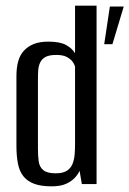

<svg xmlns="http://www.w3.org/2000/svg" viewBox="-20 -650 457 678"><path d="M162 8Q126 8 102 -0.5Q78 -9 63.5 -26.5Q49 -44 43.5 -71.5Q38 -99 38 -136V-381Q38 -410 44 -432.5Q50 -455 64 -470.5Q78 -486 99 -494.5Q120 -503 151 -503Q192 -503 213.5 -491Q235 -479 245 -462V-630H321V0H269L261 -47Q256 -35 244.5 -22.5Q233 -10 213.5 -1Q194 8 162 8ZM177 -38Q202 -38 216 -47Q230 -56 236 -71Q242 -86 243.5 -104Q245 -122 245 -140V-415Q243 -423 236 -432.5Q229 -442 215.5 -449Q202 -456 179 -456Q154 -456 141 -449Q128 -442 122 -429.5Q116 -417 115 -402Q114 -387 114 -370V-123Q114 -101 116.5 -81Q119 -61 132.5 -49.5Q146 -38 177 -38ZM348 -494 368 -627H417L377 -494Z"/></svg>

Font: Alumni Sans Medium
Style: Regular
Weight: 500
Designer: Robert E. Leuschke
Foundry: Robert E. Leuschke
Version: Version 1.018